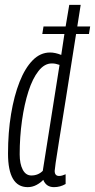

<svg xmlns="http://www.w3.org/2000/svg" viewBox="-20 -760 391 790"><path d="M202 10Q170 10 158 -20Q147 -8 130 1Q113 10 94 10Q13 10 13 -128Q13 -215 25.5 -290.5Q38 -366 60.5 -423Q83 -480 114.5 -512Q146 -544 186 -544Q207 -544 232 -534L245 -620H154L159 -651H250L265 -740H312Q305 -695 298 -651H351L346 -620H293Q268 -461 251 -354Q234 -247 223.5 -183Q213 -119 209 -90Q205 -61 205 -57Q205 -36 223 -36Q230 -36 236.5 -38Q243 -40 250 -43V-3Q228 10 202 10ZM109 -38Q137 -38 156 -57L225 -493Q216 -496 209 -497.5Q202 -499 193 -499Q163 -499 138.5 -468Q114 -437 97 -384Q80 -331 70.5 -264Q61 -197 61 -125Q61 -86 73.5 -62Q86 -38 109 -38Z"/></svg>

Font: Georama ExtraCondensed Light
Style: Italic
Weight: 300
Width: 2
Italic angle: -9°
Designer: Jean-Baptiste Levee
Foundry: Production Type
Version: Version 1.000